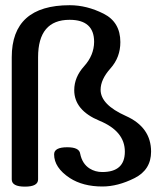

<svg xmlns="http://www.w3.org/2000/svg" viewBox="-20 -694 616 726"><path d="M74.2 11.7Q24.4 11.7 24.4 -15.6V-477.5Q24.4 -674.3 243.7 -674.3Q308.1 -674.3 371.6 -642.3Q435.1 -610.4 435.1 -534.7Q435.1 -477.1 397.7 -435.3Q360.4 -393.6 360.4 -354.5Q360.4 -298.3 455.8 -255.6Q551.3 -212.9 551.3 -120.6Q551.3 -51.8 488.3 -20.3Q425.3 11.2 367.2 11.2Q293.5 11.2 243.7 -21Q184.6 -60.1 184.6 -110.4Q184.6 -137.2 234.4 -137.2Q279.8 -137.2 283.2 -112.8Q291 -74.2 319.3 -56.6Q340.3 -43.5 366.7 -43.5Q452.1 -43.5 452.1 -120.6Q452.1 -197.8 356.4 -237.3Q260.7 -276.9 260.7 -353Q260.7 -402.3 298.1 -443.6Q335.4 -484.9 335.9 -535.6Q335.9 -619.1 243.2 -619.1Q124 -619.1 124 -477.5V-15.6Q124 11.7 74.2 11.7Z"/></svg>

Font: Gayathri
Style: Bold
Weight: 700
Designer: Binoy Dominic <binoy.domenic@gmail.com>
Foundry: SMC
Version: Version 1.000